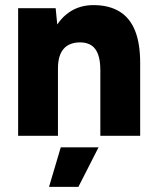

<svg xmlns="http://www.w3.org/2000/svg" viewBox="-20 -532 613 752"><path d="M51 0V-500H198L207 -408V0ZM373 0V-256H529V0ZM373 -256Q373 -296 364 -319.5Q355 -343 338.5 -354Q322 -365 298 -366Q253 -367 230 -341.5Q207 -316 207 -264H160Q160 -343 184 -398.5Q208 -454 249.5 -483Q291 -512 346 -512Q406 -512 447 -487.5Q488 -463 508.5 -413Q529 -363 529 -285V-256ZM172 200 218 45H366L287 200Z"/></svg>

Font: Figtree Light ExtraBold
Style: Regular
Weight: 800
Version: Version 2.001;gftools[0.9.30]